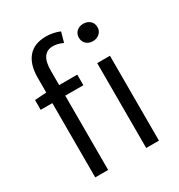

<svg xmlns="http://www.w3.org/2000/svg" viewBox="-189 -934 984 1058"><g transform="rotate(-30 303.0 -404.5)"><path d="M107.4 -540V-633.8Q107.4 -717.8 146 -763.2Q184.6 -808.6 259.8 -808.6Q304.7 -808.6 346.7 -791L329.1 -727.5Q294.9 -743.2 266.6 -743.2Q189.5 -743.2 189.5 -632.8V-540H304.7V-472.7H189.5V0H107.4V-472.7H33.2V-535.2ZM431.6 0V-540H512.7V0ZM532.2 -710.9Q532.2 -687.5 515.1 -671.9Q498 -656.2 472.7 -656.2Q447.3 -656.2 430.7 -671.4Q414.1 -686.5 414.1 -710.9Q414.1 -736.3 430.7 -751.5Q447.3 -766.6 472.7 -766.6Q498 -766.6 515.1 -751.5Q532.2 -736.3 532.2 -710.9Z"/></g></svg>

Font: Gen Shin Gothic Normal
Style: Regular
Weight: 300
Designer: [Source Han Sans]
Ryoko NISHIZUKA  (kana & ideographs); Paul D. Hunt (Latin, Greek & Cyrillic); Wenlong ZHANG  (bopomofo
Version: Version 1.002.20150607